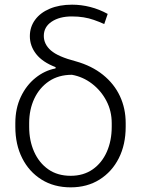

<svg xmlns="http://www.w3.org/2000/svg" viewBox="-20 -783 597 813"><path d="M279.3 10.3Q208.5 10.3 155.8 -22.7Q103 -55.7 74 -113.3Q44.9 -170.9 44.9 -246.1V-261.7Q44.9 -323.7 68.1 -372.8Q91.3 -421.9 130.1 -453.1Q168.9 -484.4 214.8 -493.2L215.8 -498.5Q159.7 -520 133.1 -554.2Q106.4 -588.4 106.4 -629.9Q106.4 -668.9 128.7 -699.2Q150.9 -729.5 191.2 -746.3Q231.4 -763.2 285.2 -763.2Q324.2 -763.2 362.3 -753.4Q400.4 -743.7 436 -724.1L421.4 -681.2Q398.4 -691.4 377.4 -698.7Q356.4 -706.1 333.7 -709.7Q311 -713.4 284.2 -713.4Q231.9 -713.4 198.7 -691.2Q165.5 -668.9 165.5 -630.9Q165.5 -595.7 195.6 -569.3Q225.6 -543 300.8 -523.4Q368.7 -504.4 416 -466.3Q463.4 -428.2 487.8 -376Q512.2 -323.7 512.2 -261.7V-246.1Q512.2 -170.9 483.2 -113.3Q454.1 -55.7 401.6 -22.7Q349.1 10.3 279.3 10.3ZM279.3 -38.6Q333.5 -38.6 372.6 -65.9Q411.6 -93.3 432.4 -140.4Q453.1 -187.5 453.1 -246.1V-261.7Q453.1 -313 430.4 -356.2Q407.7 -399.4 369.4 -428.7Q331.1 -458 284.7 -466.3Q228 -466.3 187.5 -439Q147 -411.6 125.2 -365.2Q103.5 -318.8 103.5 -261.7V-246.1Q103.5 -187.5 124.5 -140.4Q145.5 -93.3 184.6 -65.9Q223.6 -38.6 279.3 -38.6Z"/></svg>

Font: Roboto Slab LO Light
Style: Regular
Weight: 300
Designer: Google
Version: Version 2.000